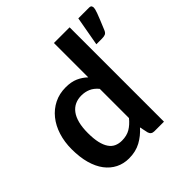

<svg xmlns="http://www.w3.org/2000/svg" viewBox="-195 -903 1069 1069"><g transform="rotate(-45 340.0 -368.0)"><path d="M383 -382Q362 -407.5 337.2 -418Q312.5 -428.5 284 -428.5Q256 -428.5 233.5 -418Q211 -407.5 195 -386.2Q179 -365 170.5 -332.2Q162 -299.5 162 -255Q162 -210 169.2 -178.8Q176.5 -147.5 190 -127.8Q203.5 -108 223 -99.2Q242.5 -90.5 266.5 -90.5Q305 -90.5 332 -106.5Q359 -122.5 383 -152ZM506.5 -743V0H431Q406.5 0 400 -22.5L389.5 -72Q358.5 -36.5 318.2 -14.5Q278 7.5 224.5 7.5Q182.5 7.5 147.5 -10Q112.5 -27.5 87.2 -60.8Q62 -94 48.2 -143Q34.5 -192 34.5 -255Q34.5 -312 50 -361Q65.5 -410 94.5 -446Q123.5 -482 164 -502.2Q204.5 -522.5 255 -522.5Q298 -522.5 328.5 -509Q359 -495.5 383 -472.5V-743ZM659 -744Q673 -744 676.2 -737.8Q679.5 -731.5 679.5 -725.5Q679.5 -721 677.8 -713.2Q676 -705.5 670.8 -690.8Q665.5 -676 656 -652.8Q646.5 -629.5 631.5 -593.5Q625 -579 615 -575Q605 -571 589 -571H545L576 -744Z"/></g></svg>

Font: LatoLatin
Style: Bold
Weight: 700
Designer: Lukasz Dziedzic with Adam Twardoch and Botio Nikoltchev
Foundry: tyPoland Lukasz Dziedzic
Version: Version 2.015; 2015-08-06; http://www.latofonts.com/